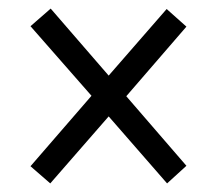

<svg xmlns="http://www.w3.org/2000/svg" viewBox="-20 -582 505 447"><path d="M97 -155 233 -311 369 -155 414 -196 274 -358 414 -520 368 -561 233 -406 98 -562 51 -521 193 -359 51 -195Z"/></svg>

Font: Noto Serif Bengali Condensed SemiBold
Style: Regular
Weight: 600
Width: 3
Designer: Juan Bruce, Universal Thirst, Indian Type Foundry and the Monotype Design Team.
Foundry: Monotype Imaging Inc.
Version: Version 2.003